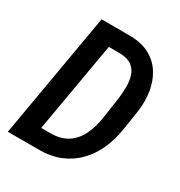

<svg xmlns="http://www.w3.org/2000/svg" viewBox="-168 -828 887 946"><g transform="rotate(30 275.5 -355.5)"><path d="M189.5 0H62.5L81.1 -99.1L194.3 -98.6Q256.8 -98.1 296.1 -124.3Q335.4 -150.4 356.7 -195.6Q377.9 -240.7 386.2 -297.9L403.3 -414.1Q407.7 -448.7 408 -482.9Q408.2 -517.1 398.9 -545.7Q389.6 -574.2 366.2 -591.8Q342.8 -609.4 299.8 -610.8L166 -611.3L183.6 -710.9L304.2 -710.4Q367.7 -709 412.1 -684.1Q456.5 -659.2 482.4 -617.7Q508.3 -576.2 517.1 -523.4Q525.9 -470.7 518.6 -412.6L501 -297.9Q491.2 -233.9 467 -179.4Q442.9 -125 403.8 -84.7Q364.7 -44.4 311.3 -22Q257.8 0.5 189.5 0ZM252.4 -710.9 128.9 0H13.2L136.2 -710.9Z"/></g></svg>

Font: Roboto Condensed Medium
Style: Italic
Weight: 500
Italic angle: -12°
Designer: Christian Robertson
Foundry: Google
Version: Version 3.0; 2020